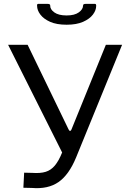

<svg xmlns="http://www.w3.org/2000/svg" viewBox="-20 -974 653 994"><path d="M101 -2 105 -80 147 -79Q189 -76 216.5 -84.5Q244 -93 264 -117Q284 -141 301 -183L528 -742H612L374 -159Q337 -69 283 -31.5Q229 6 145 -1ZM313 -162 22 -742H123L335 -304Q343 -287 352 -307L374 -300ZM325 -846Q273 -846 239.5 -861Q206 -876 189 -898.5Q172 -921 172 -944Q171 -949 173 -951.5Q175 -954 178 -954H225Q233 -954 236.5 -952Q240 -950 240 -945Q239 -926 261 -910Q283 -894 325 -894ZM325 -846V-894Q366 -894 388 -910Q410 -926 410 -945Q410 -950 413.5 -952Q417 -954 425 -954H471Q475 -954 476.5 -951.5Q478 -949 478 -944Q478 -921 461 -898.5Q444 -876 410 -861Q376 -846 325 -846Z"/></svg>

Font: Libre Franklin
Style: Regular
Weight: 400
Designer: Pablo Impallari, Rodrigo Fuenzalida, Nhung Nguyen
Foundry: Impallari Type
Version: Version 3.000